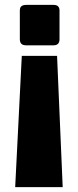

<svg xmlns="http://www.w3.org/2000/svg" viewBox="-20 -561 317 784"><path d="M213 -333 236 203H42L69 -333ZM199 -541Q223 -541 223 -518V-401Q223 -376 199 -376H86Q61 -376 61 -401V-518Q61 -531 68 -536Q75 -541 86 -541Z"/></svg>

Font: Exo Thin Black
Style: Regular
Weight: 900
Version: Version 2.000